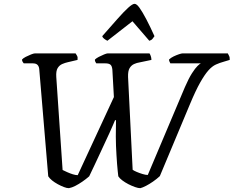

<svg xmlns="http://www.w3.org/2000/svg" viewBox="-20 -983 1220 1003"><path d="M340 0Q329 0 313.5 -6Q298 -12 281.5 -21Q265 -30 252 -40.5Q239 -51 232 -62L185 -622Q184 -635 176.5 -643.5Q169 -652 152 -652H104Q101 -655 98 -660.5Q95 -666 95 -672Q101 -679 114.5 -686Q128 -693 142 -698.5Q156 -704 162 -704H375Q378 -699 382.5 -691.5Q387 -684 385 -670L334 -658Q320 -655 305 -648.5Q290 -642 281 -627Q272 -612 274 -581L307 -95Q317 -90 331.5 -83.5Q346 -77 360.5 -72.5Q375 -68 386 -68L575 -476L567 -619Q565 -639 556.5 -645.5Q548 -652 531 -652H483Q481 -655 478 -660.5Q475 -666 476 -672Q483 -679 496.5 -686Q510 -693 523.5 -698.5Q537 -704 542 -704H761Q764 -700 767.5 -690.5Q771 -681 771 -670L709 -657Q695 -655 680.5 -648.5Q666 -642 657 -627Q648 -612 649 -581L673 -96Q680 -91 694 -85Q708 -79 724.5 -74Q741 -69 752 -69L946 -528Q966 -574 983 -600.5Q1000 -627 1012 -638.5Q1024 -650 1029 -652H870Q868 -656 865.5 -661Q863 -666 863 -672Q872 -681 886.5 -688Q901 -695 914.5 -699.5Q928 -704 933 -704H1170Q1172 -700 1176.5 -691.5Q1181 -683 1180 -670L1150 -661Q1128 -655 1108 -646Q1088 -637 1068.5 -615Q1049 -593 1025.5 -551.5Q1002 -510 972 -438L815 -63Q799 -48 779.5 -34.5Q760 -21 742.5 -12Q725 -3 713 0Q702 0 685 -6Q668 -12 650.5 -21Q633 -30 618.5 -41Q604 -52 598 -62Q597 -72 595 -89Q593 -106 591.5 -127.5Q590 -149 588.5 -172.5Q587 -196 586 -221Q585 -246 585 -270Q585 -297 585.5 -317.5Q586 -338 586 -355H581Q576 -344 569 -327Q562 -310 551.5 -287.5Q541 -265 529 -239Q517 -213 503.5 -184Q490 -155 475.5 -124Q461 -93 446 -62Q429 -47 410 -34Q391 -21 373.5 -12Q356 -3 340 0ZM541 -770Q531 -775 523.5 -781Q516 -787 514 -794Q559 -845 592.5 -883Q626 -921 649 -942Q672 -963 683 -963Q694 -963 709 -942Q724 -921 744 -883Q764 -845 787 -794Q783 -788 777 -780.5Q771 -773 760 -770L672 -872Z"/></svg>

Font: Texturina 12pt
Style: Italic
Weight: 400
Italic angle: -11°
Designer: Guillermo Torres Carreño
Foundry: Omnibus-Type
Version: Version 1.002